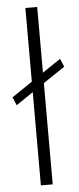

<svg xmlns="http://www.w3.org/2000/svg" viewBox="-70 -811 347 841"><g transform="rotate(-5 103.5 -390.0)"><path d="M75 -780V-456L-15 -395L0 -359L75 -410V0H127V-445L222 -509L207 -545L127 -491V-780Z"/></g></svg>

Font: Jost-300-LightPL
Style: Regular
Weight: 300
Version: Version 3.300; ttfautohint (v0.97) -l 8 -r 50 -G 200 -x 14 -